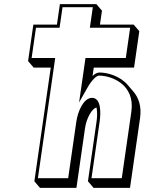

<svg xmlns="http://www.w3.org/2000/svg" viewBox="-20 -880 702 932"><path d="M256.4 -760.5H141.9L116.4 -583.5L143.6 -551.7H226.3L146.8 0L174 31.8H351L392.8 -258.2C399.8 -306.9 426.6 -353.8 448.5 -357.9C452.3 -339.4 452.3 -314.9 448.7 -290L406.9 0L434.1 31.8H611.1L659.8 -306.2C668.1 -363.7 653 -405.7 627.6 -435.3L600.4 -467.1C562.7 -511.2 502.4 -528 462.7 -528C451.9 -528 440.5 -521.9 429.3 -511.3L435.1 -551.7L630.7 -551.7L656.2 -728.7L629 -760.5H465.2L475 -828.2L447.7 -860H270.7ZM269.2 -745.5 283.5 -845H430.6L416.2 -745.5H611.8L590.7 -598.5H395L363.9 -382.7L403.8 -453.2C426.7 -493.7 449.2 -513 460.6 -513C522.5 -513 636.5 -469.2 617.6 -338L571.1 -15H424.1L463.7 -290C470.5 -337.2 469.8 -405 426.5 -405C385.7 -405 357.7 -339.4 350.6 -290L310.9 -15H163.9L248 -598.5H133.5L154.7 -745.5Z"/></svg>

Font: Blink
Style: 3DObl
Weight: 400
Designer: Mew Too
Foundry: Cannot Into Space Fonts
Version: Version 001.000